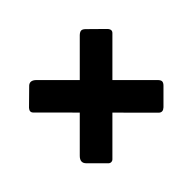

<svg xmlns="http://www.w3.org/2000/svg" viewBox="-116 -790 832 832"><g transform="rotate(45 300.0 -373.5)"><path d="M476 -138Q456 -118 433 -141L63 -511Q53 -522 53.5 -530Q54 -538 63 -547L128 -613Q145 -630 158 -616L544 -230Q549 -225 549 -217.5Q549 -210 542 -204ZM66 -198Q45 -217 69 -241L439 -611Q450 -622 458 -621.5Q466 -621 475 -612L541 -546Q556 -530 544 -516L158 -131Q146 -119 131 -132Z"/></g></svg>

Font: Libre Franklin Black
Style: Regular
Weight: 900
Designer: Pablo Impallari, Rodrigo Fuenzalida, Nhung Nguyen
Foundry: Impallari Type
Version: Version 3.000